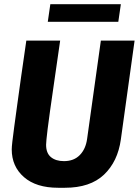

<svg xmlns="http://www.w3.org/2000/svg" viewBox="-20 -878 656 908"><path d="M255 10Q151 10 93.2 -40.5Q35.5 -91 35.5 -171.5Q35.5 -183 38.5 -209.2Q41.5 -235.5 47.2 -277.8Q53 -320 61 -379Q69 -438 79.8 -514.5Q90.5 -591 104.5 -686H264.5Q247.5 -568.5 235.8 -487Q224 -405.5 216.5 -352.2Q209 -299 205.2 -267.5Q201.5 -236 199.8 -219.2Q198 -202.5 198 -193.5Q198 -153.5 221 -134.8Q244 -116 282.5 -116Q329.5 -116 357.5 -144.8Q385.5 -173.5 392 -221.5L457 -686H616.5L551.5 -218.5Q537 -114 471.8 -52Q406.5 10 287 10ZM206 -775 218 -858H551.5L539.5 -775Z"/></svg>

Font: Chivo Mono Medium
Style: Italic
Weight: 500
Italic angle: -8.05°
Monospace: yes
Designer: Hector Gatti
Foundry: Omnibus-Type
Version: Version 1.008